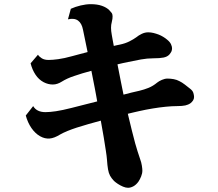

<svg xmlns="http://www.w3.org/2000/svg" viewBox="-20 -828 1040 916"><path d="M778.8 -453.1Q793.9 -453.1 808.6 -450.4Q823.2 -447.8 835.9 -440.9Q848.1 -435.1 862.1 -424.3Q876 -413.6 888.2 -403.8Q899.4 -395 902.6 -384.3Q905.8 -373.5 905.8 -365.2Q905.8 -356 900.9 -348.6Q896 -341.3 889.2 -335.9Q878.4 -328.1 864 -325Q849.6 -321.8 824.2 -321.8Q800.8 -321.8 771 -318.8Q741.2 -315.9 708.7 -310.5Q676.3 -305.2 644 -297.9Q631.8 -294.9 618.2 -292Q604.5 -289.1 589.8 -285.2Q599.6 -242.7 608.9 -206.3Q618.2 -169.9 625 -144Q630.4 -124.5 636.5 -105.5Q642.6 -86.4 648.9 -67.9Q654.3 -53.7 656.7 -38.3Q659.2 -22.9 659.2 -14.2Q659.2 -0.5 653.3 13.9Q647.5 28.3 640.1 39.1Q628.9 54.2 616 61Q603 67.9 590.8 67.9Q580.1 67.9 567.1 62.5Q554.2 57.1 542.7 49.6Q531.2 42 523.9 35.2Q511.7 22.5 505.1 10.3Q498.5 -2 495.4 -20Q492.2 -38.1 490.2 -67.9Q489.3 -81.1 485.1 -108.4Q481 -135.7 474.9 -172.9Q468.8 -210 460.9 -252.4Q431.2 -244.6 402.1 -236.1Q373 -227.5 346.2 -219.2Q322.3 -211.4 301.5 -202.9Q280.8 -194.3 268.1 -187Q252.9 -177.7 240.5 -172.9Q228 -168 215.8 -167Q205.1 -166.5 194.1 -168.9Q183.1 -171.4 170.9 -178.2Q147.9 -191.4 130.1 -217Q112.3 -242.7 103 -276.9L138.2 -321.8Q155.3 -293 196.8 -293Q217.3 -293 247.1 -297.4Q276.9 -301.8 320.8 -313Q350.1 -320.3 381.3 -328.4Q412.6 -336.4 443.8 -344.2L438 -376.5Q435.1 -392.6 432.1 -408.2Q423.3 -453.1 416 -490.2Q394 -484.4 373.5 -478.3Q353 -472.2 335 -465.8Q316.9 -460 301.5 -452.9Q286.1 -445.8 273.9 -438Q264.6 -432.1 253.9 -428.5Q243.2 -424.8 231.9 -424.8Q221.2 -424.8 210.2 -427.5Q199.2 -430.2 188 -436Q165 -448.2 149.4 -471.7Q133.8 -495.1 126 -525.9L161.1 -566.9Q167 -557.6 179.4 -549.8Q191.9 -542 211.9 -542Q230.5 -542 257.8 -545.7Q285.2 -549.3 324.2 -560.1Q341.8 -564.9 360.4 -569.8Q378.9 -574.7 397.9 -579.6Q391.1 -613.3 385.5 -639.9Q379.9 -666.5 376 -686Q370.1 -716.8 352.5 -729.7Q335 -742.7 304.2 -735.8L317.9 -786.1Q339.4 -795.9 365 -802Q390.6 -808.1 413.1 -808.1Q443.8 -808.1 466.1 -800.3Q488.3 -792.5 501 -779.8Q506.8 -773.9 512 -767.3Q517.1 -760.7 517.1 -751Q517.1 -746.1 516.4 -738.5Q515.6 -731 513.2 -722.2Q506.3 -698.7 513.2 -662.1Q514.6 -653.3 517.1 -640.1Q519.5 -627 522.9 -608.9Q530.3 -610.8 537.6 -612.3Q544.9 -613.8 551.8 -615.2Q577.6 -620.6 597.4 -630.6Q617.2 -640.6 629.9 -649.9Q641.1 -659.2 656.2 -666.5Q671.4 -673.8 687 -673.8Q699.7 -673.8 712.4 -670.7Q725.1 -667.5 736.8 -663.1Q748 -658.7 758.5 -652.3Q769 -646 776.9 -639.2Q791 -627.9 795.9 -616.7Q800.8 -605.5 800.8 -598.1Q800.8 -588.9 797.9 -582.5Q794.9 -576.2 788.1 -567.9Q778.3 -557.1 760.5 -553.5Q742.7 -549.8 710.9 -549.8Q682.6 -549.8 652.6 -544.4Q622.6 -539.1 590.8 -532.2Q578.6 -529.8 565.9 -526.9L540.5 -521Q543.9 -502.9 547.9 -483.2Q551.8 -463.4 556.2 -440.9Q559.6 -424.8 562.7 -408.7Q565.9 -392.6 569.3 -376.5Q589.4 -381.8 608.2 -386.5Q627 -391.1 645 -395Q667.5 -400.4 688.7 -408.9Q710 -417.5 730 -434.1Q738.3 -440.9 752.4 -447Q766.6 -453.1 778.8 -453.1Z"/></svg>

Font: BIZ UDMincho
Style: Bold
Weight: 700
Monospace: yes
Designer: TypeBank Co., Ltd.
Foundry: Morisawa Inc.
Version: Version 1.06